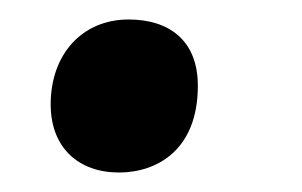

<svg xmlns="http://www.w3.org/2000/svg" viewBox="-20 -169 310 197"><path d="M102 8C141 8 183 -15 183 -81C183 -128 153 -149 112 -149C64 -149 32 -113 32 -62C32 -17 61 8 102 8Z"/></svg>

Font: Noto Serif Tamil Condensed
Style: Bold Italic
Weight: 700
Width: 3
Italic angle: -12°
Designer: Indian Type Foundry, Tom Grace, and the Monotype Design Team
Foundry: Monotype Imaging Inc.
Version: Version 2.003